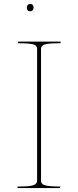

<svg xmlns="http://www.w3.org/2000/svg" viewBox="-20 -963 400 983"><path d="M170 -38V-712Q170 -732 145 -737Q120 -742 70 -742L74 -750H290V-742Q239 -742 214.5 -737Q190 -732 190 -712V-38Q190 -19 214 -13.5Q238 -8 285 -8H290L286 0H70V-8Q103 -8 123 -9.5Q143 -11 156.5 -17.5Q170 -24 170 -38ZM152 -924Q152 -932 147.5 -937.5Q143 -943 135 -943Q128 -943 122.5 -937.5Q117 -932 117 -924Q117 -916 121.5 -910.5Q126 -905 134 -905Q141 -905 146.5 -910Q152 -915 152 -924Z"/></svg>

Font: TMT Limkin
Style: Regular
Weight: 400
Designer: Gabriel Drozdov
Version: Version 1.000;Glyphs 3.1.2 (3151)